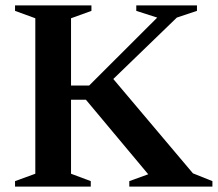

<svg xmlns="http://www.w3.org/2000/svg" viewBox="-20 -695 811 715"><path d="M698.5 -49.5 771 -20.5V0H461.5V-20.5L532 -46L300 -323.5H199V-376.5H312L565.5 -629.5L487.5 -654.5V-675H713.5V-654.5L638.5 -629.5L355.5 -356L392.5 -412ZM244.5 -627V-48L318 -20.5V0H36V-20.5L111.5 -48V-627L36 -654.5V-675H320.5V-654.5Z"/></svg>

Font: Newsreader 24pt SemiBold
Style: Regular
Weight: 600
Designer: Hugues Gentile
Foundry: Production Type
Version: Version 1.003